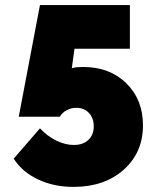

<svg xmlns="http://www.w3.org/2000/svg" viewBox="-20 -731 622 760"><path d="M271 8.8Q192.9 8.8 130.4 -20.8Q67.9 -50.3 34.2 -103L138.2 -223.1Q166.5 -192.4 202.4 -174.8Q238.3 -157.2 272 -157.2Q308.6 -157.2 329.8 -177.2Q351.1 -197.3 351.1 -231Q351.1 -263.7 332 -283.9Q313 -304.2 282.2 -304.2Q261.7 -304.2 243.9 -294.7Q226.1 -285.2 216.8 -269H54.2L138.2 -710.9H494.1V-538.1H274.9L264.2 -460.9Q277.8 -465.8 310.1 -465.8Q414.1 -465.8 480 -401.4Q545.9 -336.9 545.9 -234.9Q545.9 -127 469.5 -59.1Q393.1 8.8 271 8.8Z"/></svg>

Font: Rawline Black
Style: Regular
Weight: 900
Designer: Matt McInerney, Pablo Impallari, Rodrigo Fuenzalida
Foundry: Matt McInerney, Pablo Impallari, Rodrigo Fuenzalida
Version: Version 4.020;PS 004.020;hotconv 1.0.88;makeotf.lib2.5.64775